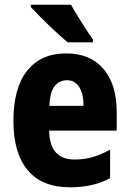

<svg xmlns="http://www.w3.org/2000/svg" viewBox="-20 -786 550 816"><path d="M261 -559Q363 -559 419.5 -493.5Q476 -428 476 -309V-231H189Q190 -108 298 -108Q338 -108 373 -118Q408 -128 448 -150V-29Q378 10 277 10Q159 10 98 -62.5Q37 -135 37 -272Q37 -412 95.5 -485.5Q154 -559 261 -559ZM265 -445Q232 -445 212 -419.5Q192 -394 190 -336H335Q335 -388 316.5 -416.5Q298 -445 265 -445ZM282 -766Q293 -745 310.5 -717Q328 -689 345.5 -662Q363 -635 375 -619V-606H268Q253 -618 231.5 -637.5Q210 -657 186.5 -679.5Q163 -702 143 -722.5Q123 -743 111 -756V-766Z"/></svg>

Font: Noto Sans Hebrew Condensed ExtraBold
Style: Regular
Weight: 800
Width: 3
Designer: Monotype Design Team
Foundry: Monotype Imaging Inc.
Version: Version 2.004; ttfautohint (v1.8.4.7-5d5b)